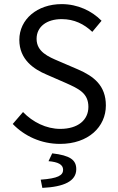

<svg xmlns="http://www.w3.org/2000/svg" viewBox="-20 -688 574 934"><path d="M272 12C410 12 495 -71 495 -175C495 -272 436 -317 360 -350L267 -390C215 -412 158 -436 158 -499C158 -558 207 -595 280 -595C341 -595 389 -571 429 -533L474 -587C427 -635 358 -668 280 -668C161 -668 74 -594 74 -494C74 -398 145 -351 207 -325L301 -284C363 -256 410 -235 410 -168C410 -104 359 -61 273 -61C205 -61 139 -94 92 -143L42 -85C99 -26 180 12 272 12ZM186 226C292 221 351 193 351 135C351 90 321 68 234 58L216 96C262 100 287 112 287 138C287 165 262 180 178 186Z"/></svg>

Font: Giro Sans Regular
Style: Regular
Weight: 400
Designer: Paul D. Hunt
Foundry: Adobe Systems Incorporated
Version: Version 1.000;PS 1.0;hotconv 1.0.88;makeotf.lib2.5.647800